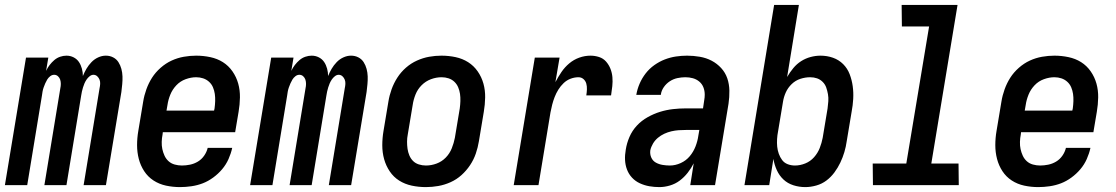

<svg xmlns="http://www.w3.org/2000/svg" viewBox="-32 -755 4552 783"><path d="M-12 0 74 -520H165L156 -466Q162 -479 170.5 -490Q179 -501 189.5 -510Q200 -519 213 -523.5Q226 -528 239 -528Q255 -528 268.5 -521Q282 -514 290 -502Q298 -490 302 -475Q306 -460 306 -445Q312 -460 320.5 -474.5Q329 -489 341 -501.5Q353 -514 368.5 -521Q384 -528 399 -528H400Q416 -528 429.5 -521Q443 -514 451 -501.5Q459 -489 463 -474Q467 -459 467.5 -443.5Q468 -428 466.5 -412Q465 -396 463 -380L400 0H309L374 -395Q376 -404 376.5 -413Q377 -422 374 -430Q371 -438 364.5 -444Q358 -450 349 -450Q341 -450 333.5 -444Q326 -438 321 -430.5Q316 -423 312.5 -415Q309 -407 306.5 -398.5Q304 -390 302 -381.5Q300 -373 299 -365L239 0H149L214 -395Q216 -404 216 -413Q216 -422 213.5 -430Q211 -438 204.5 -444Q198 -450 189 -450Q180 -450 172.5 -444Q165 -438 160.5 -430.5Q156 -423 152.5 -415Q149 -407 146 -398.5Q143 -390 141.5 -381.5Q140 -373 139 -365L79 0Z M702 8Q673 8 645 2Q617 -4 594 -19Q571 -34 556 -57Q541 -80 534 -107Q527 -134 527 -163Q527 -192 532 -221L552 -341Q556 -366 565 -391Q574 -416 588 -438Q602 -460 623 -478.5Q644 -497 668 -508Q692 -519 717.5 -523.5Q743 -528 768 -528Q797 -528 825.5 -522Q854 -516 877 -501.5Q900 -487 916 -464Q932 -441 939.5 -414Q947 -387 946.5 -357.5Q946 -328 941 -299L927 -216H632L631 -207Q628 -192 627.5 -176.5Q627 -161 630 -147Q633 -133 639 -120Q645 -107 655.5 -97.5Q666 -88 680.5 -84Q695 -80 710 -80Q726 -80 743 -83.5Q760 -87 775 -96Q790 -105 800.5 -120Q811 -135 815 -152H915Q910 -129 900 -106.5Q890 -84 874 -65Q858 -46 837.5 -31Q817 -16 795 -7.5Q773 1 749 4.5Q725 8 702 8ZM647 -304H841L843 -313Q845 -328 845.5 -343Q846 -358 844 -372Q842 -386 836.5 -399Q831 -412 820.5 -421.5Q810 -431 796.5 -435.5Q783 -440 768 -440Q747 -440 725 -432Q703 -424 687 -407Q671 -390 662.5 -369Q654 -348 651 -327Z M988 0 1074 -520H1165L1156 -466Q1162 -479 1170.5 -490Q1179 -501 1189.5 -510Q1200 -519 1213 -523.5Q1226 -528 1239 -528Q1255 -528 1268.5 -521Q1282 -514 1290 -502Q1298 -490 1302 -475Q1306 -460 1306 -445Q1312 -460 1320.5 -474.5Q1329 -489 1341 -501.5Q1353 -514 1368.5 -521Q1384 -528 1399 -528H1400Q1416 -528 1429.5 -521Q1443 -514 1451 -501.5Q1459 -489 1463 -474Q1467 -459 1467.5 -443.5Q1468 -428 1466.5 -412Q1465 -396 1463 -380L1400 0H1309L1374 -395Q1376 -404 1376.5 -413Q1377 -422 1374 -430Q1371 -438 1364.5 -444Q1358 -450 1349 -450Q1341 -450 1333.5 -444Q1326 -438 1321 -430.5Q1316 -423 1312.5 -415Q1309 -407 1306.5 -398.5Q1304 -390 1302 -381.5Q1300 -373 1299 -365L1239 0H1149L1214 -395Q1216 -404 1216 -413Q1216 -422 1213.5 -430Q1211 -438 1204.5 -444Q1198 -450 1189 -450Q1180 -450 1172.5 -444Q1165 -438 1160.5 -430.5Q1156 -423 1152.5 -415Q1149 -407 1146 -398.5Q1143 -390 1141.5 -381.5Q1140 -373 1139 -365L1079 0Z M1705 8Q1675 8 1647 2Q1619 -4 1596 -18.5Q1573 -33 1557.5 -56Q1542 -79 1534.5 -106Q1527 -133 1527 -162.5Q1527 -192 1532 -221L1552 -341Q1556 -366 1565 -391Q1574 -416 1588.5 -438.5Q1603 -461 1623.5 -479Q1644 -497 1668.5 -508Q1693 -519 1718 -523.5Q1743 -528 1768 -528Q1798 -528 1826 -522Q1854 -516 1877 -501.5Q1900 -487 1916 -464Q1932 -441 1939.5 -414Q1947 -387 1946.5 -357.5Q1946 -328 1941 -299L1921 -179Q1917 -154 1908.5 -129Q1900 -104 1885 -81.5Q1870 -59 1850 -41Q1830 -23 1805.5 -12Q1781 -1 1755.5 3.5Q1730 8 1705 8ZM1705 -80Q1727 -80 1748.5 -88Q1770 -96 1786 -112.5Q1802 -129 1810.5 -150.5Q1819 -172 1823 -193L1843 -313Q1845 -328 1845.5 -343Q1846 -358 1844 -372Q1842 -386 1836.5 -399Q1831 -412 1821 -421.5Q1811 -431 1797.5 -435.5Q1784 -440 1769 -440Q1747 -440 1725.5 -432Q1704 -424 1687.5 -407.5Q1671 -391 1662.5 -369.5Q1654 -348 1651 -327L1631 -207Q1628 -192 1628 -177Q1628 -162 1630 -148Q1632 -134 1637.5 -121Q1643 -108 1652.5 -98.5Q1662 -89 1676 -84.5Q1690 -80 1705 -80Z M2063 0 2149 -520H2250L2233 -420Q2244 -441 2257.5 -461Q2271 -481 2289.5 -496.5Q2308 -512 2330.5 -520Q2353 -528 2376 -528Q2394 -528 2411 -522.5Q2428 -517 2439.5 -504Q2451 -491 2457.5 -474.5Q2464 -458 2465.5 -440Q2467 -422 2465 -403.5Q2463 -385 2460 -366H2359Q2361 -378 2361.5 -390.5Q2362 -403 2359 -414Q2356 -425 2347.5 -432.5Q2339 -440 2327 -440Q2311 -440 2295 -434Q2279 -428 2266.5 -416Q2254 -404 2245 -389.5Q2236 -375 2230 -359.5Q2224 -344 2220 -328.5Q2216 -313 2213 -297L2164 0Z M2657 8Q2636 8 2616 4.5Q2596 1 2577.5 -7.5Q2559 -16 2545.5 -30.5Q2532 -45 2525 -63.5Q2518 -82 2517 -102.5Q2516 -123 2520 -145Q2524 -171 2535 -196.5Q2546 -222 2565 -242.5Q2584 -263 2609 -277Q2634 -291 2660 -299Q2686 -307 2712.5 -310Q2739 -313 2765 -313H2835L2840 -347Q2841 -352 2841.5 -358Q2842 -364 2842 -369Q2842 -385 2836.5 -399Q2831 -413 2819.5 -422.5Q2808 -432 2793.5 -436Q2779 -440 2763 -440Q2747 -440 2730.5 -436.5Q2714 -433 2699.5 -423.5Q2685 -414 2675 -399.5Q2665 -385 2663 -369V-368H2563V-369Q2567 -392 2576.5 -414Q2586 -436 2601 -455.5Q2616 -475 2636.5 -489.5Q2657 -504 2679 -512.5Q2701 -521 2724 -524.5Q2747 -528 2770 -528Q2796 -528 2822 -523.5Q2848 -519 2870 -507.5Q2892 -496 2909 -477.5Q2926 -459 2934 -435.5Q2942 -412 2942.5 -385.5Q2943 -359 2939 -332L2884 0H2783L2797 -89Q2787 -69 2772.5 -50.5Q2758 -32 2740 -18.5Q2722 -5 2700 1.5Q2678 8 2657 8ZM2700 -80Q2722 -80 2744 -90Q2766 -100 2781 -118Q2796 -136 2804.5 -158Q2813 -180 2816 -202L2820 -225H2765Q2750 -225 2735.5 -224Q2721 -223 2706 -219.5Q2691 -216 2677 -209.5Q2663 -203 2651 -193Q2639 -183 2631 -169.5Q2623 -156 2620 -142Q2618 -126 2624 -112.5Q2630 -99 2642.5 -92Q2655 -85 2670 -82.5Q2685 -80 2700 -80Z M3252 8Q3227 8 3203.5 0.5Q3180 -7 3163 -23Q3146 -39 3136 -61Q3126 -83 3122 -107L3105 0H3004L3125 -735H3226L3178 -441Q3189 -460 3203 -477Q3217 -494 3235 -505.5Q3253 -517 3273.5 -522.5Q3294 -528 3314 -528Q3341 -528 3365 -519.5Q3389 -511 3406.5 -493.5Q3424 -476 3433 -452.5Q3442 -429 3445.5 -403.5Q3449 -378 3447.5 -351.5Q3446 -325 3441 -299L3421 -179Q3418 -157 3411.5 -135Q3405 -113 3395 -92Q3385 -71 3371 -52Q3357 -33 3338.5 -19Q3320 -5 3297 1.5Q3274 8 3252 8ZM3210 -80Q3231 -80 3252 -88.5Q3273 -97 3288 -114Q3303 -131 3311 -151.5Q3319 -172 3323 -193L3343 -313Q3345 -328 3346 -342.5Q3347 -357 3344.5 -371Q3342 -385 3337.5 -398Q3333 -411 3323 -421Q3313 -431 3300 -435.5Q3287 -440 3272 -440Q3252 -440 3232 -433.5Q3212 -427 3196.5 -412Q3181 -397 3172.5 -378Q3164 -359 3161 -339L3141 -219Q3138 -204 3137 -188Q3136 -172 3137.5 -157Q3139 -142 3144 -128Q3149 -114 3157.5 -102.5Q3166 -91 3180 -85.5Q3194 -80 3210 -80Z M3878 0H3528L3527 -88H3664L3757 -647H3646L3645 -735H3873L3766 -88H3877Z M4202 8Q4173 8 4145 2Q4117 -4 4094 -19Q4071 -34 4056 -57Q4041 -80 4034 -107Q4027 -134 4027 -163Q4027 -192 4032 -221L4052 -341Q4056 -366 4065 -391Q4074 -416 4088 -438Q4102 -460 4123 -478.5Q4144 -497 4168 -508Q4192 -519 4217.5 -523.5Q4243 -528 4268 -528Q4297 -528 4325.5 -522Q4354 -516 4377 -501.5Q4400 -487 4416 -464Q4432 -441 4439.5 -414Q4447 -387 4446.5 -357.5Q4446 -328 4441 -299L4427 -216H4132L4131 -207Q4128 -192 4127.5 -176.5Q4127 -161 4130 -147Q4133 -133 4139 -120Q4145 -107 4155.5 -97.5Q4166 -88 4180.5 -84Q4195 -80 4210 -80Q4226 -80 4243 -83.5Q4260 -87 4275 -96Q4290 -105 4300.5 -120Q4311 -135 4315 -152H4415Q4410 -129 4400 -106.5Q4390 -84 4374 -65Q4358 -46 4337.5 -31Q4317 -16 4295 -7.5Q4273 1 4249 4.5Q4225 8 4202 8ZM4147 -304H4341L4343 -313Q4345 -328 4345.5 -343Q4346 -358 4344 -372Q4342 -386 4336.5 -399Q4331 -412 4320.5 -421.5Q4310 -431 4296.5 -435.5Q4283 -440 4268 -440Q4247 -440 4225 -432Q4203 -424 4187 -407Q4171 -390 4162.5 -369Q4154 -348 4151 -327Z"/></svg>

Font: Iosevka Term Curly SmBd Obl
Style: Regular
Weight: 600
Italic angle: -9°
Designer: Belleve Invis
Foundry: Belleve Invis
Version: Version 32.3.0